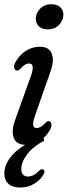

<svg xmlns="http://www.w3.org/2000/svg" viewBox="-47 -658 313 883"><path d="M172 -523Q146.5 -523 132.2 -536.5Q118 -550 117.5 -571.5Q117.5 -596 136.8 -617.2Q156 -638.5 190 -638.5Q215.5 -638.5 229.8 -625.2Q244 -612 244.5 -590.5Q244.5 -566 225.2 -544.5Q206 -523 172 -523ZM114.5 -127.5Q93.5 -69 121 -69Q129.5 -69 139.8 -74.2Q150 -79.5 162.5 -93.5Q171 -103 179 -100.5Q187 -99.5 189.2 -88.2Q191.5 -77 182.5 -60Q170 -38.5 153 -23L156.5 -11Q105 15.5 78 51.5Q51 87.5 51 118.5Q50.5 136.5 59.2 145.2Q68 154 81 154Q92.5 154 105.2 148.5Q118 143 129 130.5Q140.5 119 149.5 120.5Q154.5 122 156.8 128.2Q159 134.5 152.5 145.5Q140.5 168 111.8 186.2Q83 204.5 47 204.5Q10 204.5 -8.8 186.8Q-27.5 169 -27 139Q-27 105 -3.2 71Q20.5 37 68 8Q27 6.5 15.8 -25.2Q4.5 -57 23 -107.5L94.5 -307Q116 -366 87 -366Q77 -366 67.5 -360.2Q58 -354.5 45 -340Q36.5 -331 28.5 -334Q20.5 -335.5 18.2 -346.2Q16 -357 25 -374Q43 -405.5 72.2 -424.2Q101.5 -443 136 -443Q179.5 -443 191.2 -410.8Q203 -378.5 185 -328.5Z"/></svg>

Font: Fraunces 144pt S100
Style: Italic
Weight: 400
Italic angle: -16°
Version: Version 1.000; ttfautohint (v1.8.3)